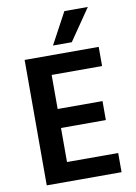

<svg xmlns="http://www.w3.org/2000/svg" viewBox="-97 -954 721 1016"><g transform="rotate(-10 264.0 -446.0)"><path d="M448 -892 332 -723H231L322 -892ZM197 -103H472V0H70V-674H468V-571H197V-388H438V-286H197Z"/></g></svg>

Font: Hind SemiBold
Style: Regular
Weight: 600
Designer: Manushi Parikh, Satya Rajpurohit
Foundry: Indian Type Foundry
Version: Version 2.001;PS 1.0;hotconv 1.0.79;makeotf.lib2.5.61930; tt